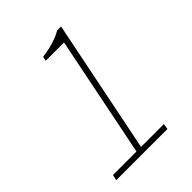

<svg xmlns="http://www.w3.org/2000/svg" viewBox="-188 -736 832 832"><g transform="rotate(-45 228.0 -320.0)"><path d="M32 0H346L350 -26H210L334 -640H310C280 -622 234 -608 186 -602L182 -582H294L182 -26H38Z"/></g></svg>

Font: Source Sans Pro ExtraLight
Style: Italic
Weight: 200
Italic angle: -11°
Designer: Paul D. Hunt
Foundry: Adobe Systems Incorporated
Version: Version 3.006;hotconv 1.0.111;makeotfexe 2.5.65597